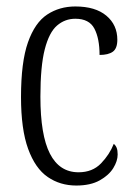

<svg xmlns="http://www.w3.org/2000/svg" viewBox="-20 -564 414 594"><path d="M216 10Q166 10 127.5 -16.5Q89 -43 67 -103.5Q45 -164 45 -264Q45 -372 66.5 -433Q88 -494 126 -519Q164 -544 213 -544Q275 -544 309 -515.5Q343 -487 343 -441Q343 -414 329 -404Q315 -394 288 -394Q288 -445 272 -475.5Q256 -506 213 -506Q181 -506 156.5 -485Q132 -464 118.5 -411.5Q105 -359 105 -265Q105 -146 134.5 -88.5Q164 -31 223 -31Q266 -31 292.5 -58.5Q319 -86 332 -119Q338 -114 341 -106.5Q344 -99 344 -86Q344 -66 330.5 -44Q317 -22 288.5 -6Q260 10 216 10Z"/></svg>

Font: Noto Serif Ethiopic ExtraCondensed Light
Style: Regular
Weight: 300
Width: 2
Designer: Monotype Design Team
Foundry: Monotype Imaging Inc.
Version: Version 2.102; ttfautohint (v1.8.4.7-5d5b)